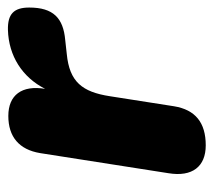

<svg xmlns="http://www.w3.org/2000/svg" viewBox="-48 -494 551 496"><g transform="rotate(-90 228.0 -246.5)"><path d="M100 9C159 9 192 -18 201 -73L227 -239C238 -310 264 -343 336 -350L372 -354C429 -359 456 -385 456 -447C456 -487 439 -503 398 -502C331 -500 276 -465 246 -406C256 -466 230 -501 176 -501C122 -501 89 -473 80 -419L28 -87C18 -26 45 9 100 9Z"/></g></svg>

Font: SN Pro Heavy
Style: Italic
Weight: 800
Italic angle: -9°
Designer: Tobias Whetton
Foundry: Supernotes
Version: Version 1.001;Glyphs 3.2 (3249)